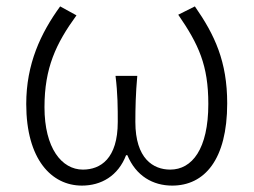

<svg xmlns="http://www.w3.org/2000/svg" viewBox="-20 -567 793 600"><path d="M236 13C296 13 349 -17 374 -82H378C405 -17 458 13 518 13C619 13 690 -68 690 -244C690 -375 651 -458 589 -547L537 -521C601 -428 631 -363 631 -242C631 -101 580 -37 512 -37C459 -37 403 -71 403 -186C403 -229 404 -274 409 -330H341C348 -274 348 -229 348 -186C348 -71 294 -37 239 -37C173 -37 119 -104 119 -232C119 -355 155 -431 219 -519L168 -547C107 -463 62 -367 62 -242C62 -69 141 13 236 13Z"/></svg>

Font: Spoqa Han Sans Neo Light
Style: Regular
Weight: 300
Designer: [Spoqa Han Sans Neo] Dong-huui Kim  Younghwa Kang  Yujin Lee  [Noto Sans] Ryoko NISHIZUKA  (kana & ideographs); Paul D. 
Foundry: Spoqa (http://www.spoqa-han-sans.com)
Version: Version 1.000